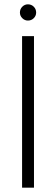

<svg xmlns="http://www.w3.org/2000/svg" viewBox="-20 -867 259 887"><path d="M72 -809Q72 -825 83 -836Q94 -847 109 -847Q125 -847 136 -836Q147 -825 147 -809Q147 -794 136 -783Q125 -772 109 -772Q94 -772 83 -783Q72 -794 72 -809ZM82 -700H137V0H82Z"/></svg>

Font: Jost* Light
Style: Regular
Weight: 300
Version: Version 3.7